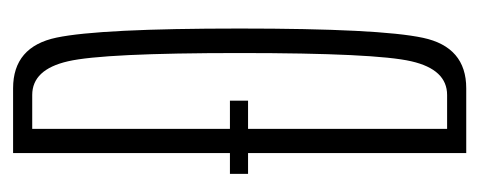

<svg xmlns="http://www.w3.org/2000/svg" viewBox="-234 -480 715 286"><g transform="rotate(-90 123.0 -337.5)"><path d="M6.5 -325H115.5V-352H6.5ZM37.5 0H134Q195.5 0 209.2 -64.5Q223 -129 223 -337.5Q223 -545.5 209.5 -610.2Q196 -675 134 -675H37.5ZM73.5 -28.5V-646.5H124Q162 -646.5 174.2 -593.2Q186.5 -540 186.5 -337.5Q186.5 -135 174.2 -81.8Q162 -28.5 124 -28.5Z"/></g></svg>

Font: Anybody ExtraCondensed ExtraLight
Style: Regular
Weight: 250
Width: 2
Version: Version 1.113;gftools[0.9.25]